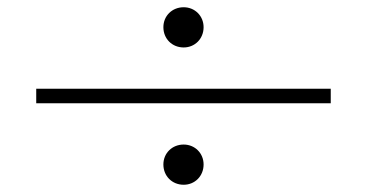

<svg xmlns="http://www.w3.org/2000/svg" viewBox="-20 -521 1013 530"><path d="M80 -276V-236H893V-276ZM487 -390C518 -390 542 -414 542 -446C542 -477 518 -501 487 -501C455 -501 431 -477 431 -446C431 -414 455 -390 487 -390ZM487 -11C518 -11 542 -35 542 -67C542 -98 518 -122 487 -122C455 -122 431 -98 431 -67C431 -35 455 -11 487 -11Z"/></svg>

Font: Sprat Extended Black
Style: Regular
Weight: 900
Width: 9
Designer: Ethan Nakache
Foundry: Collletttivo
Version: Version 2.000;Glyphs 3.2 (3217)